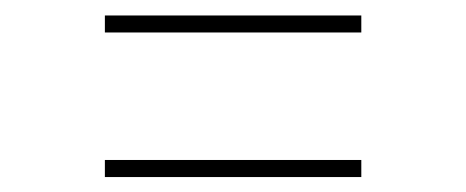

<svg xmlns="http://www.w3.org/2000/svg" viewBox="-20 -411 614 253"><path d="M118.2 -177.7V-200.2H456.1V-177.7ZM118.2 -368.2V-390.6H456.1V-368.2Z"/></svg>

Font: Inter Display Thin
Style: Regular
Weight: 100
Designer: Rasmus Andersson
Foundry: rsms
Version: Version 4.000;git-a52131595